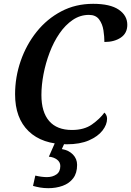

<svg xmlns="http://www.w3.org/2000/svg" viewBox="-20 -746 687 1006"><path d="M330 10Q201 10 130 -58.5Q59 -127 59 -252Q59 -342 88.5 -427Q118 -512 172 -579.5Q226 -647 301 -686.5Q376 -726 468 -726Q557 -726 602 -695.5Q647 -665 647 -616Q647 -572 613 -549Q579 -526 527 -526Q527 -554 522 -587Q517 -620 499.5 -644Q482 -668 446 -668Q400 -668 361 -641.5Q322 -615 291.5 -570.5Q261 -526 240 -470.5Q219 -415 208 -357.5Q197 -300 197 -248Q197 -159 237.5 -112Q278 -65 357 -65Q421 -65 462 -94Q503 -123 527 -156Q532 -152 536.5 -143.5Q541 -135 541 -124Q541 -93 517 -62Q493 -31 446 -10.5Q399 10 330 10ZM233 240Q210 240 190 236.5Q170 233 153 228L165 174Q199 182 226 182Q255 182 275.5 168Q296 154 296 124Q296 103 278.5 90Q261 77 236 75L273 -9H324L304 35Q340 41 362 63.5Q384 86 384 118Q384 161 363.5 188Q343 215 308.5 227.5Q274 240 233 240Z"/></svg>

Font: Noto Serif SemiCondensed SemiBold
Style: Italic
Weight: 600
Width: 4
Italic angle: -12°
Designer: Monotype Design Team
Foundry: Monotype Imaging Inc.
Version: Version 2.014; ttfautohint (v1.8.4.7-5d5b)